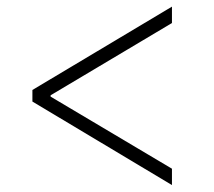

<svg xmlns="http://www.w3.org/2000/svg" viewBox="-20 -567 632 567"><path d="M75.7 -267.1V-301.3L487.8 -547.4V-499L129.4 -285.6V-281.7L487.8 -68.8V-20.5Z"/></svg>

Font: Inter Display ExtraLight
Style: Regular
Weight: 200
Designer: Rasmus Andersson
Foundry: rsms
Version: Version 4.000;git-a52131595